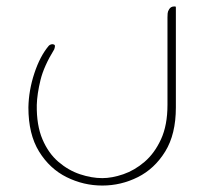

<svg xmlns="http://www.w3.org/2000/svg" viewBox="-20 -361 642 595"><path d="M297 214Q239 214 186.5 188Q134 162 101 108.5Q68 55 68 -28Q69 -81 86.5 -134Q104 -187 131 -219Q136 -224 143 -224Q145 -224 148 -222.5Q151 -221 150 -216Q150 -214 148 -208Q116 -156 105.5 -113Q95 -70 94 -36Q93 27 111.5 70.5Q130 114 161 140.5Q192 167 228 179Q264 191 297 191Q327 191 362 179Q397 167 428 140.5Q459 114 479 70.5Q499 27 499 -36V-307Q499 -313 499.5 -319.5Q500 -326 504 -332Q509 -341 520 -341H523Q525 -341 525 -338V-28Q525 55 492 108.5Q459 162 407 188Q355 214 297 214Z"/></svg>

Font: Zain ExtraLight
Style: Regular
Weight: 200
Designer: Zain,Boutros
Foundry: Mobile Telecommunications Company (Zain), 2024
Version: Version 1.51; ttfautohint (v1.8.4)